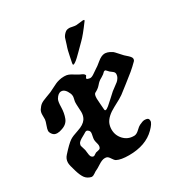

<svg xmlns="http://www.w3.org/2000/svg" viewBox="-148 -737 813 852"><g transform="rotate(-30 258.5 -311.0)"><path d="M356.4 -617.2Q361.3 -617.2 375 -619.1Q388.7 -621.1 392.6 -621.1Q399.4 -621.1 399.4 -618.2L397.5 -614.3Q359.4 -562.5 339.8 -543.9Q335 -539.1 324.2 -528.3Q313.5 -517.6 304.7 -508.8Q295.9 -500 286.1 -490.7Q276.4 -481.4 269 -476.6Q261.7 -471.7 258.8 -471.7Q255.9 -471.7 255.9 -475.6Q255.9 -479.5 256.8 -482.4Q259.8 -496.1 262.7 -511.2Q265.6 -526.4 268.6 -538.1Q271.5 -549.8 276.4 -563.5Q278.3 -568.4 281.2 -579.1Q284.2 -589.8 286.1 -594.7Q288.1 -599.6 293 -606Q297.9 -612.3 304.7 -617.2Q312.5 -622.1 322.3 -622.1Q327.1 -622.1 338.4 -619.6Q349.6 -617.2 356.4 -617.2ZM276.4 -234.4Q276.4 -225.6 281.2 -225.6Q287.1 -225.6 298.8 -235.4Q310.5 -245.1 327.1 -260.7Q343.8 -276.4 350.6 -282.2Q356.4 -287.1 368.2 -295.4Q379.9 -303.7 385.7 -308.6Q391.6 -313.5 397 -322.3Q402.3 -331.1 402.3 -341.8Q402.3 -346.7 399.4 -350.6Q396.5 -354.5 390.1 -358.9Q383.8 -363.3 381.8 -365.2Q379.9 -367.2 374.5 -373Q369.1 -378.9 367.2 -379.4Q365.2 -379.9 360.4 -377.9Q351.6 -368.2 338.4 -360.8Q325.2 -353.5 321.3 -349.6Q317.4 -346.7 307.6 -335.4Q297.9 -324.2 280.3 -315.4Q272.5 -311.5 272.5 -289.1Q272.5 -279.3 274.4 -259.8Q276.4 -240.2 276.4 -234.4ZM173.8 -92.8Q176.8 -96.7 176.8 -105.5Q176.8 -110.4 173.8 -120.6Q170.9 -130.9 170.9 -137.7Q170.9 -143.6 173.3 -154.8Q175.8 -166 175.8 -170.9Q175.8 -180.7 168 -185.5Q165 -188.5 161.1 -188.5Q158.2 -188.5 154.3 -186.5Q150.4 -184.6 145.5 -181.2Q140.6 -177.7 137.7 -176.8Q111.3 -163.1 108.4 -153.3Q106.4 -147.5 106.4 -143.6L114.3 -117.2Q115.2 -112.3 116.2 -101.6Q117.2 -90.8 119.6 -84.5Q122.1 -78.1 128.9 -75.2Q133.8 -74.2 136.2 -75.2Q138.7 -76.2 143.1 -79.6Q147.5 -83 150.4 -84Q152.3 -85 161.6 -86.4Q170.9 -87.9 173.8 -92.8ZM428.7 -92.8Q429.7 -89.8 429.7 -85Q429.7 -72.3 405.3 -47.9Q357.4 0 271.5 0Q230.5 0 210 -10.7Q203.1 -14.6 195.3 -27.3Q187.5 -40 179.7 -42Q176.8 -43 169.9 -43Q157.2 -43 137.7 -30.3Q118.2 -17.6 110.4 -14.6Q107.4 -13.7 97.7 -6.8Q87.9 0 82 0H78.1Q58.6 -4.9 48.3 -19Q38.1 -33.2 30.3 -59.6Q19.5 -93.8 19.5 -106.4Q19.5 -126 33.2 -140.6Q66.4 -177.7 84 -189.5Q96.7 -198.2 128.9 -208.5Q161.1 -218.8 173.8 -237.3Q183.6 -252 183.6 -272.5Q183.6 -278.3 182.6 -291Q181.6 -303.7 181.6 -311.5V-321.3Q181.6 -327.1 184.1 -336.9Q186.5 -346.7 186.5 -351.6Q186.5 -359.4 183.6 -366.2Q170.9 -396.5 151.4 -396.5Q135.7 -396.5 123 -375Q117.2 -365.2 116.7 -335.4Q116.2 -305.7 106.9 -281.7Q97.7 -257.8 69.3 -249Q56.6 -244.1 44.9 -244.1Q29.3 -244.1 21.5 -254.9Q13.7 -264.6 13.7 -273.4Q13.7 -281.2 20 -298.3Q26.4 -315.4 27.3 -324.2V-332V-348.6Q27.3 -362.3 33.2 -372.1Q42 -385.7 51.3 -392.6Q60.5 -399.4 82.5 -407.2Q104.5 -415 108.4 -417Q116.2 -420.9 129.9 -427.7Q143.6 -434.6 150.9 -438Q158.2 -441.4 169.9 -444.3Q181.6 -447.3 193.4 -447.3H198.2Q209 -447.3 217.8 -443.8Q226.6 -440.4 237.8 -433.1Q249 -425.8 254.9 -422.9Q257.8 -420.9 262.7 -418.9Q267.6 -417 270.5 -415.5Q273.4 -414.1 276.9 -411.6Q280.3 -409.2 282.2 -405.3Q282.2 -404.3 282.7 -404.3Q283.2 -404.3 283.2 -403.3Q283.2 -401.4 279.8 -397Q276.4 -392.6 276.4 -390.6Q276.4 -385.7 288.1 -383.8Q290 -382.8 293.9 -382.8Q302.7 -382.8 317.4 -393.6Q332 -404.3 335.9 -406.2Q343.8 -410.2 364.7 -427.7Q385.7 -445.3 402.3 -445.3H405.3Q416 -444.3 425.8 -439.5Q435.5 -434.6 439.5 -431.6Q443.4 -428.7 454.6 -416Q465.8 -403.3 468.8 -400.4Q471.7 -396.5 481.4 -388.2Q491.2 -379.9 496.6 -373.5Q502 -367.2 502 -361.3Q502 -354.5 498 -350.6Q479.5 -332 461.4 -316.9Q443.4 -301.8 416 -280.8Q388.7 -259.8 375 -249Q365.2 -241.2 322.3 -218.8Q279.3 -196.3 266.6 -168Q260.7 -153.3 260.7 -137.7Q260.7 -107.4 281.2 -85.4Q301.8 -63.5 332 -63.5H335.9Q347.7 -64.5 360.8 -77.1Q374 -89.8 380.9 -92.8Q398.4 -101.6 408.2 -101.6Q425.8 -101.6 428.7 -92.8Z"/></g></svg>

Font: Isabella
Style: Medium
Weight: 500
Designer: John Stracke
Version: Version 001.202